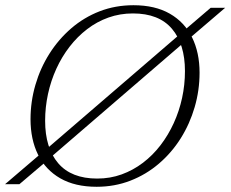

<svg xmlns="http://www.w3.org/2000/svg" viewBox="-32 -706 884 736"><path d="M831 -676 693 -558 673 -543 160 -101 145.5 -87.5 42.5 0H-12.5L125 -117.5L142 -131L656 -573.5L672 -587.5L775.5 -676ZM141 -243Q141 -139 191.2 -80.2Q241.5 -21.5 340.5 -21.5Q390.5 -21.5 434.5 -37.5Q478.5 -53.5 516 -82Q553.5 -110.5 583.2 -149.2Q613 -188 634 -234Q655 -280 666 -330.5Q677 -381 677 -433.5Q677 -537 627 -595.8Q577 -654.5 477.5 -654.5Q428 -654.5 383.8 -638.8Q339.5 -623 302 -594.2Q264.5 -565.5 234.8 -527Q205 -488.5 184 -442.5Q163 -396.5 152 -345.8Q141 -295 141 -243ZM733 -427.5Q733 -359.5 714.2 -295.2Q695.5 -231 660.8 -175.8Q626 -120.5 577.2 -78.8Q528.5 -37 468 -13.5Q407.5 10 338.5 10Q255.5 10 199 -22.5Q142.5 -55 113.8 -113.2Q85 -171.5 85 -249Q85 -316.5 103.8 -380.8Q122.5 -445 157.5 -500.2Q192.5 -555.5 241.2 -597.5Q290 -639.5 350.2 -662.8Q410.5 -686 479.5 -686Q562.5 -686 619 -653.5Q675.5 -621 704.2 -562.8Q733 -504.5 733 -427.5Z"/></svg>

Font: Newsreader 16pt 16pt Light
Style: Italic
Weight: 300
Italic angle: -17°
Version: Version 1.003